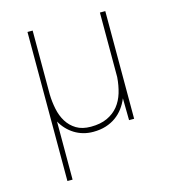

<svg xmlns="http://www.w3.org/2000/svg" viewBox="-109 -618 818 910"><g transform="rotate(-15 300.0 -162.5)"><path d="M134.8 -528.3V-214.8Q135.7 -178.2 143.1 -142.6Q150.4 -106.9 167.7 -78.9Q185.1 -50.8 213.4 -33.7Q241.7 -16.6 284.2 -16.6Q331.5 -16.6 364.7 -32Q397.9 -47.4 419.2 -73.7Q440.4 -100.1 451.2 -135.7Q461.9 -171.4 464.8 -211.9V-528.3H491.2V0H466.3L464.8 -107.4Q454.1 -81.5 438.2 -60.3Q422.4 -39.1 400.6 -23.4Q378.9 -7.8 351.1 1Q323.2 9.8 288.6 9.8Q262.7 9.8 239.7 3.2Q216.8 -3.4 197.3 -15.6Q177.7 -27.8 161.9 -44.7Q146 -61.5 134.8 -82V203.1H109.4V-528.3Z"/></g></svg>

Font: Roboto Mono Thin
Style: Regular
Weight: 250
Designer: Google
Version: Version 2.000985; 2015; ttfautohint (v1.3)